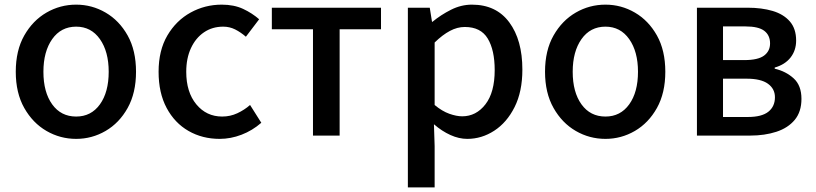

<svg xmlns="http://www.w3.org/2000/svg" viewBox="-20 -584 3513 827"><path d="M308.1 14.2Q239.3 14.2 180.2 -20Q121.1 -54.2 84.5 -118.9Q47.9 -183.6 47.9 -274.9Q47.9 -366.7 84.5 -431.2Q121.1 -495.6 180.2 -529.8Q239.3 -564 308.1 -564Q376 -564 434.8 -529.8Q493.7 -495.6 529.8 -431.2Q565.9 -366.7 565.9 -274.9Q565.9 -183.6 529.8 -118.9Q493.7 -54.2 434.8 -20Q376 14.2 308.1 14.2ZM308.1 -82Q372.6 -82 410.4 -134.5Q448.2 -187 448.2 -274.9Q448.2 -361.8 410.4 -415.5Q372.6 -469.2 308.1 -469.2Q242.7 -469.2 204.8 -415.5Q167 -361.8 167 -274.9Q167 -187 204.8 -134.5Q242.7 -82 308.1 -82Z M926.3 14.2Q851.6 14.2 792 -20Q732.4 -54.2 697.8 -118.9Q663.1 -183.6 663.1 -274.9Q663.1 -366.7 700.9 -431.2Q738.8 -495.6 800.8 -529.8Q862.8 -564 935.1 -564Q987.8 -564 1027.1 -545.7Q1066.4 -527.3 1096.2 -501L1039.1 -425.8Q1016.6 -445.3 992.7 -457.3Q968.8 -469.2 941.4 -469.2Q894.5 -469.2 858.6 -444.8Q822.8 -420.4 802.5 -376.7Q782.2 -333 782.2 -274.9Q782.2 -187 825.7 -134.5Q869.1 -82 937 -82Q971.7 -82 1002.2 -96.2Q1032.7 -110.4 1057.1 -131.8L1105.5 -55.2Q1066.9 -21.5 1020.3 -3.7Q973.6 14.2 926.3 14.2Z M1328.1 0V-458H1150.9V-550.8H1621.1V-458H1442.9V0Z M1736.8 223.1V-550.8H1831.1L1840.8 -490.2H1842.8Q1878.9 -520 1922.6 -542Q1966.3 -564 2012.7 -564Q2117.2 -564 2173.6 -487.8Q2230 -411.6 2230 -284.2Q2230 -189.5 2196.5 -122.8Q2163.1 -56.2 2108.9 -21Q2054.7 14.2 1992.7 14.2Q1957 14.2 1920.2 -2.4Q1883.3 -19 1849.1 -48.8L1852.1 44.9V223.1ZM1970.7 -83Q2030.8 -83 2070.8 -134.5Q2110.8 -186 2110.8 -282.2Q2110.8 -368.2 2080.8 -418Q2050.8 -467.8 1981.9 -467.8Q1949.7 -467.8 1918 -450.9Q1886.2 -434.1 1852.1 -400.9V-131.8Q1884.3 -105 1915.3 -94Q1946.3 -83 1970.7 -83Z M2587.9 14.2Q2519 14.2 2460 -20Q2400.9 -54.2 2364.3 -118.9Q2327.6 -183.6 2327.6 -274.9Q2327.6 -366.7 2364.3 -431.2Q2400.9 -495.6 2460 -529.8Q2519 -564 2587.9 -564Q2655.8 -564 2714.6 -529.8Q2773.4 -495.6 2809.6 -431.2Q2845.7 -366.7 2845.7 -274.9Q2845.7 -183.6 2809.6 -118.9Q2773.4 -54.2 2714.6 -20Q2655.8 14.2 2587.9 14.2ZM2587.9 -82Q2652.3 -82 2690.2 -134.5Q2728 -187 2728 -274.9Q2728 -361.8 2690.2 -415.5Q2652.3 -469.2 2587.9 -469.2Q2522.5 -469.2 2484.6 -415.5Q2446.8 -361.8 2446.8 -274.9Q2446.8 -187 2484.6 -134.5Q2522.5 -82 2587.9 -82Z M2981.9 0V-550.8H3200.2Q3260.7 -550.8 3307.9 -536.9Q3355 -522.9 3382.1 -491.7Q3409.2 -460.4 3409.2 -409.2Q3409.2 -367.2 3385.3 -336.4Q3361.3 -305.7 3316.9 -293V-288.1Q3365.2 -276.9 3398.7 -246.3Q3432.1 -215.8 3432.1 -158.2Q3432.1 -102.5 3403.1 -67.6Q3374 -32.7 3324 -16.4Q3273.9 0 3210.9 0ZM3094.2 -325.2H3186Q3245.1 -325.2 3271 -344.5Q3296.9 -363.8 3296.9 -397Q3296.9 -432.1 3272 -451.2Q3247.1 -470.2 3190.9 -470.2H3094.2ZM3094.2 -80.1H3201.2Q3261.2 -80.1 3289.6 -102.8Q3317.9 -125.5 3317.9 -165Q3317.9 -201.7 3287.6 -223.4Q3257.3 -245.1 3195.8 -245.1H3094.2Z"/></svg>

Font: Source Han Sans CN Medium
Style: Regular
Weight: 500
Designer: Ryoko NISHIZUKA  (kana, bopomofo & ideographs); Paul D. Hunt (Latin, Greek & Cyrillic); Sandoll Communications , Soo-you
Foundry: Adobe
Version: Version 2.004;hotconv 1.0.118;makeotfexe 2.5.65603